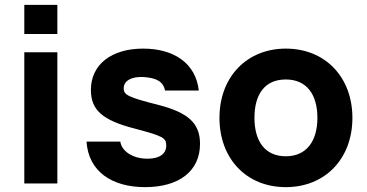

<svg xmlns="http://www.w3.org/2000/svg" viewBox="-20 -755 1510 790"><path d="M80 -615H216V-735H80ZM80 0H216V-540H80Z M577 15C718 15 803 -52 803 -163C803 -247 756 -291 633 -323C507 -355 489 -364 489 -392C489 -423 522 -441 572 -438C623 -434 651.5 -420.5 659 -382.5H798C785.5 -494.5 696 -555 569 -555C438 -555 354 -489 354 -385C354 -302 402 -260 534 -226C651 -195 664 -188 664 -156C664 -122 636 -102 587 -102C527 -102 481 -132 475 -172.5H336C344 -49 441 15 577 15Z M1156 15C1318 15 1430 -102 1430 -270C1430 -437 1319 -555 1156 -555C996 -555 883 -439 883 -270C883 -103 993 15 1156 15ZM1027 -270C1027 -364 1067 -428 1156 -428C1242 -428 1286 -366 1286 -270C1286 -177 1243 -112 1156 -112C1071 -112 1027 -173 1027 -270Z"/></svg>

Font: Eudonet ExtraBold
Style: Regular
Weight: 800
Designer: Mikhail Sharanda
Foundry: Mikhail Sharanda
Version: Version 4.503;Glyphs 3.1.2 (3151)